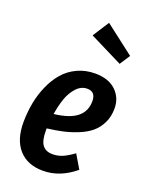

<svg xmlns="http://www.w3.org/2000/svg" viewBox="-153 -888 756 980"><g transform="rotate(20 225.0 -397.5)"><path d="M423.8 -688 387.2 -631.8 208 -721.2 265.1 -810.1ZM288.1 -543Q360.8 -543 401.4 -504.2Q441.9 -465.3 440.9 -405.8Q440.4 -362.8 423.6 -328.9Q406.7 -294.9 380.4 -272.7Q354 -250.5 314.9 -234.4Q275.9 -218.3 237.1 -209.5Q198.2 -200.7 149.9 -194.8V-181.2Q149.9 -127.4 168.2 -104.2Q186.5 -81.1 222.2 -81.1Q251 -81.1 276.6 -92Q302.2 -103 335 -127L378.9 -53.2Q297.4 15.1 205.1 15.1Q121.1 15.1 74.2 -37.1Q27.3 -89.4 27.8 -186Q28.3 -239.7 37.8 -290Q47.4 -340.3 67.9 -386.7Q88.4 -433.1 118.2 -467.5Q147.9 -502 191.7 -522.5Q235.4 -543 288.1 -543ZM158.2 -275.9Q242.2 -285.6 282 -317.6Q321.8 -349.6 321.8 -404.8Q321.8 -456.1 275.9 -456.1Q243.2 -456.1 218 -428.7Q192.9 -401.4 179.4 -363.3Q166 -325.2 158.2 -275.9Z"/></g></svg>

Font: Fira Sans Compressed Medium
Style: Italic
Weight: 500
Width: 3
Italic angle: -8°
Designer: Carrois Corporate & Edenspiekermann AG
Foundry: Carrois Corporate GbR & Edenspiekermann AG
Version: Version 4.203;PS 004.203;hotconv 1.0.88;makeotf.lib2.5.64775